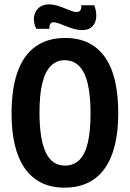

<svg xmlns="http://www.w3.org/2000/svg" viewBox="-20 -847 596 880"><path d="M276 13Q213 13 167.5 -10.5Q122 -34 92 -78Q62 -122 47.5 -184.5Q33 -247 33 -326Q33 -442 61 -519Q89 -596 144 -634.5Q199 -673 278 -673Q340 -673 385.5 -650.5Q431 -628 461.5 -584.5Q492 -541 507 -476.5Q522 -412 522 -327Q522 -247 507 -184Q492 -121 461.5 -77Q431 -33 384.5 -10Q338 13 276 13ZM278 -88Q318 -88 344 -114Q370 -140 382.5 -193Q395 -246 395 -328Q395 -410 382 -464Q369 -518 342.5 -544.5Q316 -571 276 -571Q239 -571 213 -545Q187 -519 174 -466.5Q161 -414 161 -332Q161 -269 168.5 -223Q176 -177 190.5 -147Q205 -117 227 -102.5Q249 -88 278 -88ZM356 -709Q338 -709 319 -714.5Q300 -720 282.5 -727Q265 -734 250.5 -739.5Q236 -745 226 -745Q214 -745 209.5 -736Q205 -727 207 -715H146Q132 -745 136 -770.5Q140 -796 158 -811.5Q176 -827 204 -827Q222 -827 239.5 -822Q257 -817 274 -810Q291 -803 305.5 -797.5Q320 -792 331 -792Q345 -792 349.5 -801.5Q354 -811 352 -823H412Q423 -794 421 -768Q419 -742 403 -725.5Q387 -709 356 -709Z"/></svg>

Font: Bricolage Grotesque 72pt SemiCondensed SemiBold
Style: Regular
Weight: 600
Width: 4
Designer: Mathieu Triay
Foundry: Atelier Triay
Version: Version 1.001;gftools[0.9.33.dev8+g029e19f]